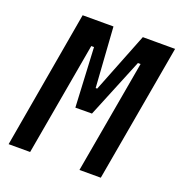

<svg xmlns="http://www.w3.org/2000/svg" viewBox="-126 -801 855 909"><g transform="rotate(20 301.5 -346.5)"><path d="M276.9 -271 314.5 -390.6H320.3L439.9 -693.4H511.2L489.7 -570.3H460L337.4 -271ZM16.1 0 136.7 -693.4H246.6L124.5 0ZM253.9 -270.5 238.8 -570.3H209L230.5 -693.4H292L312.5 -390.6H316.4L303.2 -271ZM373 0 495.1 -693.4H602.5L480.5 0Z"/></g></svg>

Font: Cascadia Mono Medium
Style: Italic
Weight: 500
Italic angle: -10°
Monospace: yes
Designer: Aaron Bell
Foundry: Saja Typeworks
Version: Version 2407.024